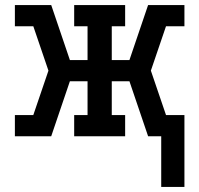

<svg xmlns="http://www.w3.org/2000/svg" viewBox="-20 -540 790 761"><path d="M619 201V0H567L493 -218H423V-84H476V0H274V-84H327V-218H257L183 0H39V-84H112L172 -260L112 -436H39V-520H183L257 -302H327V-436H274V-520H476V-436H423V-302H493L567 -520H711V-436H638L578 -260L638 -84H711V201Z"/></svg>

Font: Iosevka Etoile Medium
Style: Regular
Weight: 500
Designer: Belleve Invis
Foundry: Belleve Invis
Version: Version 22.1.2; ttfautohint (v1.8.4)